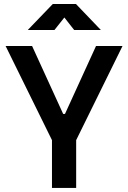

<svg xmlns="http://www.w3.org/2000/svg" viewBox="-20 -918 626 938"><path d="M233.9 0H352.1V-233.4L578.6 -693.4H449.2L297.4 -361.3H288.6L136.7 -693.4H7.3L233.9 -233.4ZM115.7 -771.5H246.1L294.4 -832.5L342.3 -771.5H472.7L351.1 -898.4H237.8Z"/></svg>

Font: Cascadia Mono SemiBold
Style: Regular
Weight: 600
Monospace: yes
Designer: Aaron Bell
Foundry: Saja Typeworks
Version: Version 2404.023